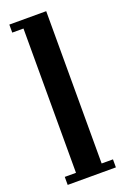

<svg xmlns="http://www.w3.org/2000/svg" viewBox="-146 -797 550 844"><g transform="rotate(-20 129.0 -375.0)"><path d="M16.5 0V-37.5H69V-712.5H16.5V-750H189V-37.5H242V0Z"/></g></svg>

Font: Imbue 10pt
Style: Bold
Weight: 700
Designer: Tyler Finck
Foundry: Etcetera Type Company
Version: Version 1.102; ttfautohint (v1.8.3)